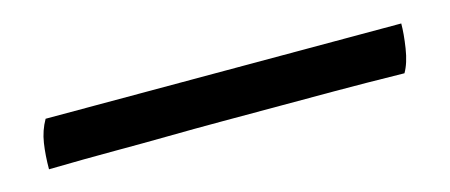

<svg xmlns="http://www.w3.org/2000/svg" viewBox="-24 -13 597 255"><g transform="rotate(-15 275.0 115.0)"><path d="M24 148Q24 129 26.5 112.5Q29 96 37 82H526Q526 96 523 115.5Q520 135 513 147Q457 146 417 146Q377 146 341.5 146Q306 146 263 146Q224 146 189 146.5Q154 147 114.5 147Q75 147 24 148Z"/></g></svg>

Font: Vollkorn
Style: Bold
Weight: 700
Designer: Friedrich Althausen
Foundry: Friedrich Althausen
Version: Version 5.000